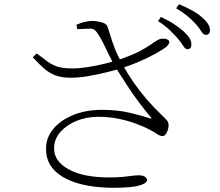

<svg xmlns="http://www.w3.org/2000/svg" viewBox="-20 -844 1040 909"><path d="M820 -664Q804 -682 782 -703Q760 -724 728 -744L742 -764Q780 -746 806 -728.5Q832 -711 850 -695Q869 -677 877.5 -663Q886 -649 886 -633Q886 -622 881 -616.5Q876 -611 867 -611Q857 -611 847 -627.5Q837 -644 820 -664ZM907 -730Q889 -750 868 -767.5Q847 -785 814 -805L828 -824Q865 -808 892 -793Q919 -778 935 -763Q956 -745 965 -730.5Q974 -716 974 -701Q974 -690 969 -684.5Q964 -679 955 -679Q943 -679 933.5 -695Q924 -711 907 -730ZM462 -324Q536 -324 594.5 -310Q653 -296 689 -284Q702 -280 694 -289Q664 -324 635.5 -362.5Q607 -401 580 -442.5Q553 -484 526 -527Q509 -557 495 -586Q481 -615 468 -641.5Q455 -668 440 -689Q427 -709 408 -708.5Q389 -708 346 -706L342 -727Q368 -738 386.5 -741.5Q405 -745 416 -745Q437 -745 460.5 -738.5Q484 -732 488 -720Q495 -701 503 -674Q511 -647 524 -613.5Q537 -580 559 -541Q582 -498 611 -456Q640 -414 674 -374.5Q708 -335 745 -300Q763 -283 770 -274.5Q777 -266 778 -255Q779 -243 775 -230Q771 -217 764.5 -208.5Q758 -200 750 -200Q737 -200 725.5 -208.5Q714 -217 694 -227Q663 -244 624 -258.5Q585 -273 540 -282Q495 -291 445 -291Q388 -291 340.5 -271Q293 -251 264.5 -217.5Q236 -184 236 -141Q236 -80 305.5 -42Q375 -4 496 -4Q536 -4 561 -6.5Q586 -9 603.5 -11.5Q621 -14 637 -14Q656 -14 666 -7.5Q676 -1 676 8Q676 24 639 34.5Q602 45 515 45Q456 45 399.5 35.5Q343 26 297.5 4.5Q252 -17 225 -52.5Q198 -88 198 -140Q198 -193 233 -234.5Q268 -276 328 -300Q388 -324 462 -324ZM539 -560Q601 -581 636 -599Q671 -617 690.5 -631Q710 -645 726 -654Q739 -662 755.5 -661Q772 -660 779 -652Q784 -645 779.5 -637Q775 -629 766 -621Q750 -609 718 -591Q686 -573 644 -554.5Q602 -536 555 -521Q526 -512 483.5 -501.5Q441 -491 396.5 -483.5Q352 -476 314 -476Q273 -476 244 -486.5Q215 -497 190 -518.5Q165 -540 135 -573L154 -591Q184 -568 206 -552Q228 -536 254 -528Q280 -520 321 -520Q353 -520 393 -526Q433 -532 472 -541.5Q511 -551 539 -560Z"/></svg>

Font: Early Summer Mincho VF
Style: Regular
Weight: 250
Designer: GuiWonder
Version: Version 1.002